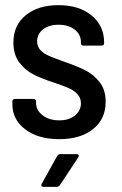

<svg xmlns="http://www.w3.org/2000/svg" viewBox="-20 -534 472 745"><path d="M28 -130V-140Q28 -150 38 -150H110Q120 -150 120 -140V-134Q120 -106 145.5 -86.5Q171 -67 210 -67Q248 -67 271 -86Q294 -105 294 -133Q294 -154 280.5 -168.5Q267 -183 248 -191.5Q229 -200 191 -213Q144 -228 111 -244.5Q78 -261 55 -291.5Q32 -322 32 -369Q32 -436 80 -475Q128 -514 207 -514Q287 -514 335.5 -474Q384 -434 384 -369V-367Q384 -357 374 -357H304Q294 -357 294 -367V-371Q294 -400 270 -419Q246 -438 207 -438Q170 -438 147 -420Q124 -402 124 -374Q124 -353 137 -339.5Q150 -326 169.5 -317.5Q189 -309 228 -295Q277 -278 309.5 -262Q342 -246 366 -216Q390 -186 390 -139Q390 -72 341 -33Q292 6 210 6Q128 6 78 -32Q28 -70 28 -130ZM214 64H277Q283 64 285 67.5Q287 71 284 76L212 185Q207 191 200 191H149Q143 191 141 187.5Q139 184 142 179L202 71Q207 64 214 64Z"/></svg>

Font: Barlow Semi Condensed Medium
Style: Regular
Weight: 500
Width: 4
Designer: Jeremy Tribby
Foundry: Tribby Type
Version: Version 1.422; ttfautohint (v1.8)